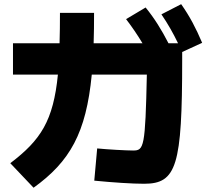

<svg xmlns="http://www.w3.org/2000/svg" viewBox="-20 -836 978 902"><path d="M657.2 27.3C809.6 27.3 835.9 -57.6 835.9 -554.7V-591.8L929.7 -634.8C900.4 -704.1 871.1 -759.8 831.1 -816.4L738.3 -768.6C769 -723.6 793 -681.2 816.4 -632.8H771.5C738.8 -696.3 705.6 -750 664.1 -800.8L572.3 -746.1C601.1 -708.5 625.5 -672.4 649.4 -632.8H419.9C421.4 -677.2 421.9 -724.6 421.9 -775.4H261.7C261.7 -723.6 261.2 -676.3 259.8 -632.8H41V-485.4H252C230.5 -269 171.9 -178.2 28.3 -69.3L137.7 45.9C308.6 -77.1 384.8 -211.4 411.1 -485.4H669.9C662.6 -144 656.2 -128.9 605.5 -128.9C574.2 -128.9 484.4 -133.8 436.5 -138.7L422.9 12.7C512.7 21.5 601.6 27.3 657.2 27.3Z"/></svg>

Font: Pretendard Black
Style: Regular
Weight: 900
Designer: Base glyphs from Inter by Rasmus Andersson; Hangeul glyphs from Noto Sans CJK(Source Han Sans) by Jang Soo-young and Kan
Foundry: Kil Hyung-jin
Version: Version 1.309;Glyphs 3.2 (3225)